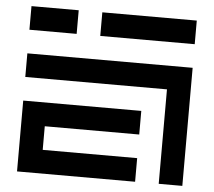

<svg xmlns="http://www.w3.org/2000/svg" viewBox="-51 -755 901 810"><g transform="rotate(5 400.0 -350.0)"><path d="M50 -700V-600H250V-700ZM350 -600H750V-700H350ZM50 -400H650V0H750V-500H50ZM50 -300V0H550V-100H150V-200H550V-300Z"/></g></svg>

Font: Mourier
Style: Regular
Weight: 400
Designer: Eric Mourier
Foundry: Velvetyne Type Foundry
Version: Version 2.000;hotconv 1.0.109;makeotfexe 2.5.65596